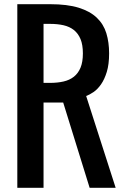

<svg xmlns="http://www.w3.org/2000/svg" viewBox="-20 -895 602 915"><path d="M407.2 0 281.2 -406.2H187.5V0H62.5V-875H218.8Q300.8 -875 355 -858.2Q409.2 -841.3 441.4 -810.5Q473.6 -779.8 486.8 -736.6Q500 -693.4 500 -640.6Q500 -588.4 489 -552.5Q478 -516.6 461.4 -492.9Q444.8 -469.2 425.8 -456.3Q406.7 -443.4 390.6 -437.5L531.2 0ZM187.5 -500H218.8Q253.9 -500 282.7 -506.6Q311.5 -513.2 332 -529.3Q352.5 -545.4 363.8 -572.5Q375 -599.6 375 -640.6Q375 -681.6 363.8 -708.7Q352.5 -735.8 332 -752Q311.5 -768.1 282.7 -774.7Q253.9 -781.2 218.8 -781.2H187.5Z"/></svg>

Font: tigers
Style: Regular
Weight: 400
Designer: vernon adams
Foundry: vernon adams
Version: Version 1.2